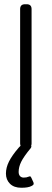

<svg xmlns="http://www.w3.org/2000/svg" viewBox="-20 -700 244 906"><path d="M139 167Q139 173 128 178Q113 186 81 186Q46 186 27 167Q8 148 8 119Q8 91 22.5 62Q37 33 69 -4Q77 -12 77 -12Q75 -18 75 -23V-657Q75 -680 98 -680H106Q129 -680 129 -657V-23Q129 -18 127 -12Q128 -11 128 -8Q128 -6 125 -1Q92 39 80 63.5Q68 88 68 111Q68 124 74.5 131Q81 138 92 138Q106 138 114 134Q120 132 121 132Q125 132 128 139L138 161Q139 163 139 167Z"/></svg>

Font: Mitr ExtraLight
Style: Regular
Weight: 275
Designer: Thanarat Vachiruckul
Foundry: Cadson Demak Co.,Ltd.
Version: Version 1.001